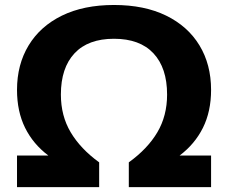

<svg xmlns="http://www.w3.org/2000/svg" viewBox="-20 -770 938 790"><path d="M50 0V-130H179Q116.5 -177 83.2 -244.2Q50 -311.5 50 -400Q50 -504.5 97.8 -583.2Q145.5 -662 235 -705.8Q324.5 -749.5 449 -749.5Q574 -749.5 663.5 -705.8Q753 -662 800.8 -583.2Q848.5 -504.5 848.5 -400Q848.5 -311.5 815 -244.2Q781.5 -177 719 -130H848.5V0H510V-102Q587.5 -158 627.5 -225.8Q667.5 -293.5 667.5 -381Q667.5 -490.5 611.5 -550.5Q555.5 -610.5 449 -610.5Q342.5 -610.5 286.5 -550.5Q230.5 -490.5 230.5 -381Q230.5 -293.5 270.8 -225.8Q311 -158 388 -102V0Z"/></svg>

Font: Encode Sans Exp
Style: Bold
Weight: 700
Width: 7
Designer: Multiple Designers
Foundry: Impallari Type
Version: Version 3.002; ttfautohint (v1.8.3) -l 8 -r 50 -G 200 -x 14 